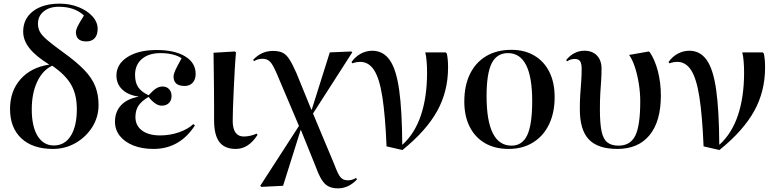

<svg xmlns="http://www.w3.org/2000/svg" viewBox="-20 -802 4267 1052"><path d="M270 14Q159 14 97 -44Q35 -102 35 -205Q35 -303 92.5 -368Q150 -433 250 -448Q176 -494 141.5 -537.5Q107 -581 107 -629Q107 -699 161 -740.5Q215 -782 307 -782Q363 -782 410.5 -763Q458 -744 486.5 -712.5Q515 -681 515 -644Q515 -611 499 -593Q483 -575 453 -575Q396 -575 396 -626Q396 -638 404.5 -656Q413 -674 440 -717Q389 -765 302 -765Q251 -765 219.5 -739.5Q188 -714 188 -672Q188 -648 198.5 -628Q209 -608 239.5 -582Q270 -556 328 -514Q399 -463 441.5 -419Q484 -375 502 -329Q520 -283 520 -227Q520 -161 486 -106.5Q452 -52 395 -19Q338 14 270 14ZM275 -5Q335 -5 368 -58Q401 -111 401 -204Q401 -283 370 -337.5Q339 -392 266 -442Q213 -417 183.5 -353.5Q154 -290 154 -203Q154 -109 186 -57Q218 -5 275 -5Z M821 14Q758 14 710.5 -5Q663 -24 636.5 -57.5Q610 -91 610 -135Q610 -190 643.5 -225.5Q677 -261 739 -272V-273Q682 -281 650 -311.5Q618 -342 618 -388Q618 -451 678.5 -489.5Q739 -528 839 -528Q937 -528 994.5 -493Q1052 -458 1052 -397Q1052 -366 1035.5 -348.5Q1019 -331 992 -331Q931 -331 931 -382Q931 -396 940 -416Q949 -436 975 -483Q956 -496 926 -503.5Q896 -511 860 -511Q795 -511 757.5 -479Q720 -447 720 -392Q720 -350 737 -324.5Q754 -299 794 -280Q819 -307 835.5 -317.5Q852 -328 871 -328Q893 -328 906.5 -313.5Q920 -299 920 -276Q920 -252 905.5 -237.5Q891 -223 866 -223Q832 -223 794 -271Q755 -248 738.5 -222.5Q722 -197 722 -161Q722 -114 758 -87Q794 -60 858 -60Q912 -60 961.5 -77.5Q1011 -95 1039 -122L1048 -115Q965 14 821 14Z M1272 14Q1211 14 1182 -24Q1153 -62 1153 -144Q1153 -175 1153 -218Q1153 -261 1152.5 -307.5Q1152 -354 1151.5 -396.5Q1151 -439 1150.5 -470Q1150 -501 1150 -513L1266 -520L1273 -515Q1269 -470 1266 -416Q1263 -362 1260.5 -308Q1258 -254 1256.5 -209.5Q1255 -165 1255 -141Q1255 -54 1316 -54Q1333 -54 1352.5 -58.5Q1372 -63 1386 -70L1391 -63Q1342 14 1272 14Z M1832 230Q1802 230 1780.5 219.5Q1759 209 1742.5 182.5Q1726 156 1709 109L1629 -89H1627L1531 216L1412 222L1406 216L1618 -112L1498 -395Q1477 -445 1461 -462.5Q1445 -480 1420 -480Q1392 -480 1372 -467L1367 -474Q1412 -523 1476 -523Q1507 -523 1527.5 -513.5Q1548 -504 1565 -478Q1582 -452 1604 -402L1686 -201H1688L1787 -515L1905 -520L1910 -515L1695 -180L1813 102Q1832 154 1846.5 170Q1861 186 1886 186Q1910 186 1931 173L1936 181Q1890 230 1832 230Z M2185 20 2098 0Q2091 -169 2075 -271Q2059 -373 2029.5 -418Q2000 -463 1954 -463Q1933 -463 1911 -455L1906 -462Q1927 -492 1957 -508Q1987 -524 2020 -524Q2079 -524 2115 -473.5Q2151 -423 2167 -310Q2183 -197 2184 -10H2186Q2253 -71 2286.5 -171Q2320 -271 2320 -404Q2320 -436 2317.5 -466.5Q2315 -497 2310 -515H2422L2428 -509Q2435 -480 2435 -432Q2435 -301 2375 -193Q2315 -85 2185 20Z M2767 14Q2692 14 2637.5 -17.5Q2583 -49 2553.5 -107.5Q2524 -166 2524 -245Q2524 -333 2555 -396.5Q2586 -460 2644 -494.5Q2702 -529 2782 -529Q2854 -529 2907.5 -497.5Q2961 -466 2990 -408Q3019 -350 3019 -270Q3019 -184 2988 -120Q2957 -56 2900 -21Q2843 14 2767 14ZM2783 -4Q2842 -4 2869 -62Q2896 -120 2896 -248Q2896 -511 2763 -511Q2702 -511 2674 -455Q2646 -399 2646 -276Q2646 -4 2783 -4Z M3363 14Q3256 14 3206.5 -38Q3157 -90 3157 -203Q3157 -251 3159.5 -287Q3162 -323 3164.5 -355Q3167 -387 3167 -425Q3167 -454 3158.5 -466.5Q3150 -479 3129 -479Q3107 -479 3087 -466L3082 -473Q3124 -524 3182 -524Q3226 -524 3251 -497.5Q3276 -471 3276 -426Q3276 -387 3273.5 -355.5Q3271 -324 3269 -288.5Q3267 -253 3267 -201Q3267 -126 3276 -83Q3285 -40 3307.5 -22Q3330 -4 3369 -4Q3434 -4 3461 -59Q3488 -114 3488 -246Q3488 -295 3480 -344.5Q3472 -394 3458.5 -435Q3445 -476 3427 -501L3535 -520L3541 -515Q3569 -473 3585 -410.5Q3601 -348 3601 -278Q3601 -137 3539 -61.5Q3477 14 3363 14Z M3922 20 3835 0Q3828 -169 3812 -271Q3796 -373 3766.5 -418Q3737 -463 3691 -463Q3670 -463 3648 -455L3643 -462Q3664 -492 3694 -508Q3724 -524 3757 -524Q3816 -524 3852 -473.5Q3888 -423 3904 -310Q3920 -197 3921 -10H3923Q3990 -71 4023.5 -171Q4057 -271 4057 -404Q4057 -436 4054.5 -466.5Q4052 -497 4047 -515H4159L4165 -509Q4172 -480 4172 -432Q4172 -301 4112 -193Q4052 -85 3922 20Z"/></svg>

Font: Literata 72pt Medium
Style: Regular
Weight: 500
Designer: Latin by Veronika Burian and Jose Scaglione. Greek by Irene Vlachou. Cyrillic by Vera Evstafieva.
Foundry: TypeTogether
Version: Version 3.002